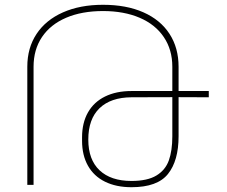

<svg xmlns="http://www.w3.org/2000/svg" viewBox="-20 -780 959 810"><path d="M860.8 -396V-369.6L733.4 -370.1V-205.1Q733.4 -102.1 688.7 -46.1Q644 9.8 534.7 9.8Q470.2 9.8 423.1 -13.4Q376 -36.6 351.1 -80.8Q326.2 -125 326.2 -186V-200.7Q326.2 -261.7 351.1 -305.7Q376 -349.6 423.1 -372.8Q470.2 -396 534.7 -396H707V-498.5Q707 -570.3 671.1 -623.5Q635.3 -676.8 569.1 -705.1Q502.9 -733.4 414.6 -733.4Q325.2 -733.4 259 -705.1Q192.9 -676.8 157.2 -623.8Q121.6 -570.8 121.6 -498.5V0H95.2V-498.5Q95.2 -578.1 134.3 -637Q173.3 -695.8 245.6 -727.8Q317.9 -759.8 414.6 -759.8Q513.2 -759.8 585 -728Q656.7 -696.3 695.1 -637.2Q733.4 -578.1 733.4 -498.5V-396ZM707 -370.1 534.7 -369.6Q447.3 -369.1 399.9 -323.5Q352.5 -277.8 352.5 -190.9Q352.5 -106.4 400.1 -61.5Q447.8 -16.6 534.7 -16.6Q602.1 -16.6 639.9 -39.6Q677.7 -62.5 692.4 -103.5Q707 -144.5 707 -205.1Z"/></svg>

Font: Mardoto Thin
Style: Regular
Weight: 250
Designer: Christian Robertson, Vahan Hovhannisyan
Foundry: Google
Version: Version 1.000